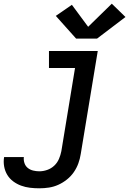

<svg xmlns="http://www.w3.org/2000/svg" viewBox="-81 -806 701 1039"><path d="M132 213Q106 213 81 210Q56 207 33 198.5Q10 190 -9.5 175.5Q-29 161 -41.5 140.5Q-54 120 -58.5 95Q-63 70 -59 45Q-59 45 -59 44.5Q-59 44 -58 44H48Q48 44 48 44Q48 44 48 44Q46 61 51.5 77Q57 93 69.5 103Q82 113 98.5 117Q115 121 132 121Q153 121 174.5 113.5Q196 106 212.5 90.5Q229 75 238 54Q247 33 251 12L325 -438H184V-530H448L356 27Q352 53 343 78Q334 103 318.5 125.5Q303 148 281 165.5Q259 183 234.5 194Q210 205 184 209Q158 213 132 213ZM331 -597 221 -720 308 -780 396 -661 524 -786 598 -714 444 -597Z"/></svg>

Font: Iosevka Curly SmBdExObl
Style: Regular
Weight: 600
Width: 7
Italic angle: -9°
Monospace: yes
Designer: Belleve Invis
Foundry: Belleve Invis
Version: Version 11.1.0; ttfautohint (v1.8.3)